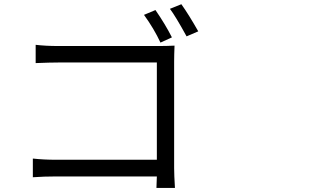

<svg xmlns="http://www.w3.org/2000/svg" viewBox="-20 -874 1540 933"><path d="M815.4 -692.4 759.8 -667Q728.5 -734.4 679.7 -801.8L735.4 -825.2Q783.2 -755.9 815.4 -692.4ZM826.2 -574.2V-57.6Q826.2 -23.4 830.1 39.1H740.2Q740.2 32.2 742.2 -16.6H252.9Q194.3 -16.6 139.6 -12.7V-103.5Q192.4 -97.7 251 -97.7H742.2V-570.3H262.7Q223.6 -570.3 153.3 -567.4V-656.2Q203.1 -650.4 261.7 -650.4H753.9Q791 -650.4 828.1 -652.3Q826.2 -605.5 826.2 -574.2ZM805.7 -831.1 861.3 -853.5Q897.5 -802.7 943.4 -721.7L886.7 -697.3Q832 -796.9 805.7 -831.1Z"/></svg>

Font: Bpmf Zihi Sans Regular
Style: Regular
Weight: 400
Foundry: But Ko
Version: Version 1.320